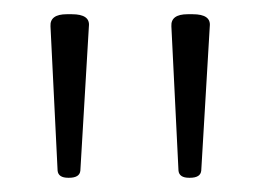

<svg xmlns="http://www.w3.org/2000/svg" viewBox="-20 -722 366 270"><path d="M76 -472Q62 -472 61 -482L51 -685Q50 -702 74 -702H81Q107 -702 105 -685L93 -482Q92 -472 77 -472ZM246 -472Q232 -472 231 -482L221 -685Q220 -702 244 -702H251Q277 -702 275 -685L263 -482Q262 -472 247 -472Z"/></svg>

Font: Asap Condensed ExtraLight
Style: Regular
Weight: 200
Width: 3
Designer: Pablo Cosgaya
Foundry: Omnibus-Type
Version: Version 3.001; ttfautohint (v1.8.4.7-5d5b)